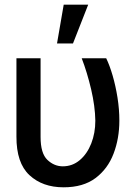

<svg xmlns="http://www.w3.org/2000/svg" viewBox="-20 -797 585 827"><path d="M50.8 -545.9H154.8V-207Q154.8 -136.2 184.1 -108.4Q213.4 -80.6 250.5 -80.6Q292 -80.6 323.7 -107.4Q355.5 -134.3 373 -179Q390.6 -223.6 390.6 -277.3Q389.6 -339.4 372.6 -412.1Q355.5 -484.9 332 -545.9H437.5Q452.1 -516.1 465.1 -471.7Q478 -427.2 486.1 -376.7Q494.1 -326.2 494.1 -277.3Q494.1 -200.7 469.2 -135.3Q444.3 -69.8 391.4 -30Q338.4 9.8 253.9 9.8Q163.1 9.8 106.7 -42.7Q50.3 -95.2 50.8 -209ZM225.6 -609.9 254.4 -776.9H359.9L294.4 -609.9Z"/></svg>

Font: Inter Tight Medium
Style: Regular
Weight: 500
Designer: Rasmus Andersson
Foundry: rsms
Version: Version 3.004; ttfautohint (v1.8.4.7-5d5b)